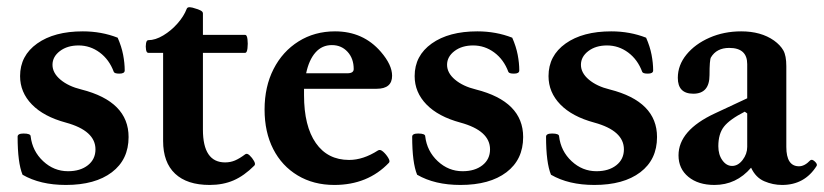

<svg xmlns="http://www.w3.org/2000/svg" viewBox="-20 -514 2339 545"><path d="M167 11Q94 11 44 -18Q30 -52 30 -126Q30 -135 47 -135Q67 -135 67 -127Q72 -85 102.5 -56.5Q133 -28 173 -28Q208 -28 229.5 -45Q251 -62 251 -90Q251 -143 167 -166Q104 -183 70.5 -217.5Q37 -252 37 -298Q37 -356 85.5 -390.5Q134 -425 215 -425Q268 -425 314 -407Q325 -382 329.5 -358.5Q334 -335 334 -314Q334 -305 319 -305Q305 -305 303 -310Q290 -345 263 -365Q236 -385 203 -385Q171 -385 150 -369Q129 -353 129 -330Q129 -307 151.5 -288Q174 -269 211 -260Q345 -226 345 -125Q345 -61 297.5 -25Q250 11 167 11Z M575 11Q511 11 477 -21Q443 -53 443 -114V-364H401Q396 -364 394.5 -373Q393 -382 394.5 -391Q396 -400 401 -400Q421 -400 443.5 -413.5Q466 -427 484 -447.5Q502 -468 510 -489Q512 -494 519 -493.5Q526 -493 534 -490Q542 -488 549 -484.5Q556 -481 556 -476V-415H676Q681 -415 682.5 -402.5Q684 -390 682.5 -377Q681 -364 676 -364H556V-146Q556 -53 619 -53Q634 -53 647 -58.5Q660 -64 676 -76Q681 -80 688.5 -73Q696 -66 701 -57Q706 -48 702 -44Q673 -15 643 -2Q613 11 575 11Z M929 11Q870 11 825 -16Q780 -43 755.5 -91Q731 -139 731 -203Q731 -268 756.5 -318Q782 -368 827.5 -396.5Q873 -425 931 -425Q1011 -425 1061 -367Q1093 -330 1093 -299Q1093 -262 1049 -262H843Q843 -254 843 -244Q843 -156 876.5 -108Q910 -60 971 -60Q1011 -60 1053 -87Q1059 -91 1067.5 -83.5Q1076 -76 1082 -66Q1088 -56 1084 -52Q1024 11 929 11ZM922 -386Q894 -386 875.5 -365Q857 -344 849 -306H966Q984 -306 984 -318Q984 -348 966.5 -367Q949 -386 922 -386Z M1287 11Q1214 11 1164 -18Q1150 -52 1150 -126Q1150 -135 1167 -135Q1187 -135 1187 -127Q1192 -85 1222.5 -56.5Q1253 -28 1293 -28Q1328 -28 1349.5 -45Q1371 -62 1371 -90Q1371 -143 1287 -166Q1224 -183 1190.5 -217.5Q1157 -252 1157 -298Q1157 -356 1205.5 -390.5Q1254 -425 1335 -425Q1388 -425 1434 -407Q1445 -382 1449.5 -358.5Q1454 -335 1454 -314Q1454 -305 1439 -305Q1425 -305 1423 -310Q1410 -345 1383 -365Q1356 -385 1323 -385Q1291 -385 1270 -369Q1249 -353 1249 -330Q1249 -307 1271.5 -288Q1294 -269 1331 -260Q1465 -226 1465 -125Q1465 -61 1417.5 -25Q1370 11 1287 11Z M1667 11Q1594 11 1544 -18Q1530 -52 1530 -126Q1530 -135 1547 -135Q1567 -135 1567 -127Q1572 -85 1602.5 -56.5Q1633 -28 1673 -28Q1708 -28 1729.5 -45Q1751 -62 1751 -90Q1751 -143 1667 -166Q1604 -183 1570.5 -217.5Q1537 -252 1537 -298Q1537 -356 1585.5 -390.5Q1634 -425 1715 -425Q1768 -425 1814 -407Q1825 -382 1829.5 -358.5Q1834 -335 1834 -314Q1834 -305 1819 -305Q1805 -305 1803 -310Q1790 -345 1763 -365Q1736 -385 1703 -385Q1671 -385 1650 -369Q1629 -353 1629 -330Q1629 -307 1651.5 -288Q1674 -269 1711 -260Q1845 -226 1845 -125Q1845 -61 1797.5 -25Q1750 11 1667 11Z M2008 11Q1962 11 1934 -12Q1906 -35 1906 -73Q1906 -144 2009 -192L2101 -235V-332Q2101 -378 2050 -378Q2014 -378 1998 -351Q1994 -344 1994 -301Q1994 -248 1948 -248Q1904 -248 1904 -293Q1904 -329 1928.5 -359Q1953 -389 1994 -407Q2035 -425 2084 -425Q2140 -425 2177 -399Q2195 -386 2203.5 -371Q2212 -356 2212 -326V-97Q2212 -42 2248 -42Q2264 -42 2280 -59Q2285 -63 2293 -55.5Q2301 -48 2298 -43Q2264 11 2200 11Q2174 11 2149.5 0.5Q2125 -10 2112 -38Q2070 11 2008 11ZM2058 -43Q2075 -43 2088 -60Q2101 -77 2101 -97V-192L2094 -197Q2051 -175 2035 -154.5Q2019 -134 2019 -99Q2019 -75 2030.5 -59Q2042 -43 2058 -43Z"/></svg>

Font: Junicode
Style: Bold
Weight: 700
Designer: Peter S. Baker
Version: Version 2.100; ttfautohint (v1.8.4)